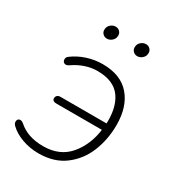

<svg xmlns="http://www.w3.org/2000/svg" viewBox="-165 -770 802 877"><g transform="rotate(30 235.5 -331.0)"><path d="M17 -47Q7 -57 8.5 -68.5Q10 -80 20 -82.5Q30 -85 42 -75Q91 -31 173 -31Q261 -31 310.5 -90.5Q360 -150 370 -239L377 -230H128Q118 -230 112.5 -234Q107 -238 107 -245Q107 -255 113 -260.5Q119 -266 130 -266H382L372 -256Q378 -348 341 -400.5Q304 -453 218 -453Q186 -453 154.5 -442.5Q123 -432 94 -412Q80 -402 70 -406.5Q60 -411 59.5 -423Q59 -435 69 -442Q101 -466 141 -479Q181 -492 223 -492Q318 -492 367 -435.5Q416 -379 416 -282Q416 -207 389.5 -141Q363 -75 308 -33.5Q253 8 171 8Q126 8 85 -6.5Q44 -21 17 -47ZM150 -636Q151 -650 162.5 -660Q174 -670 188 -670Q202 -670 211 -660Q220 -650 218 -636Q217 -622 205.5 -612Q194 -602 180 -602Q166 -602 157 -612Q148 -622 150 -636ZM310 -636Q311 -650 322.5 -660Q334 -670 348 -670Q362 -670 371 -660Q380 -650 378 -636Q377 -622 365.5 -612Q354 -602 340 -602Q326 -602 317 -612Q308 -622 310 -636Z"/></g></svg>

Font: SN Pro Thin
Style: Italic
Weight: 200
Italic angle: -9°
Designer: Tobias Whetton
Foundry: Supernotes
Version: Version 1.003;Glyphs 3.3 (3324)